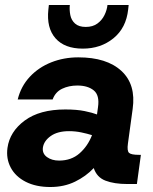

<svg xmlns="http://www.w3.org/2000/svg" viewBox="-20 -738 613 770"><path d="M182 12Q124 12 83 -9Q42 -30 23 -66Q4 -102 10 -145Q19 -210 79 -254.5Q139 -299 242 -299Q288 -299 319.5 -292.5Q351 -286 369 -279L373 -308Q380 -356 356 -375.5Q332 -395 290 -395Q256 -395 229 -382Q202 -369 191 -339H51Q64 -392 99.5 -430Q135 -468 185.5 -488Q236 -508 294 -508Q408 -508 467 -453.5Q526 -399 512 -301L493 -162Q489 -133 497.5 -125Q506 -117 538 -117H545L529 0H491Q438 0 403 -13.5Q368 -27 356 -64Q325 -31 281 -9.5Q237 12 182 12ZM152 -146Q149 -122 168.5 -108Q188 -94 217 -94Q266 -94 299 -123Q332 -152 349 -196Q330 -202 306 -207Q282 -212 257 -212Q211 -212 183.5 -192.5Q156 -173 152 -146ZM312 -543Q239 -543 202.5 -584.5Q166 -626 174 -700L176 -718H260Q258 -698 262 -677.5Q266 -657 281 -643.5Q296 -630 324 -630Q352 -630 370.5 -643.5Q389 -657 399 -677.5Q409 -698 411 -718H496L494 -700Q486 -626 435 -584.5Q384 -543 312 -543Z"/></svg>

Font: Host Grotesk Black
Style: Italic
Weight: 900
Italic angle: -8°
Designer: Doğukan Karapınar based on Poppins by Indian Type Foundry, Jonny Pinhorn
Foundry: Element Type
Version: Version 1.000; ttfautohint (v1.8.4.7-5d5b);gftools[0.9.33]